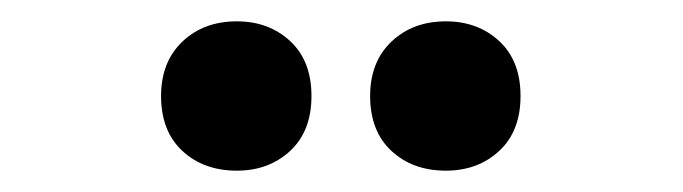

<svg xmlns="http://www.w3.org/2000/svg" viewBox="-20 -774 640 180"><path d="M398 -614Q367 -614 347 -632.5Q327 -651 327 -684Q327 -716 347 -735Q367 -754 398 -754Q428 -754 448 -735.5Q468 -717 468 -684Q468 -651 448 -632.5Q428 -614 398 -614ZM202 -614Q171 -614 151 -632.5Q131 -651 131 -684Q131 -716 151 -735Q171 -754 202 -754Q232 -754 252 -735.5Q272 -717 272 -684Q272 -651 252 -632.5Q232 -614 202 -614Z"/></svg>

Font: Kufam ExtraBold
Style: Regular
Weight: 800
Designer: Wael Morcos, Artur Schmal
Foundry: Original Type
Version: Version 1.300; ttfautohint (v1.8.3)